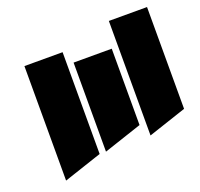

<svg xmlns="http://www.w3.org/2000/svg" viewBox="-95 -655 739 709"><g transform="rotate(-20 275.0 -300.0)"><path d="M400 -550H550V-150L400 -100ZM50 -500H200V-100L50 -50ZM225 -450H375V-150L225 -100Z"/></g></svg>

Font: SOV_Meka
Style: Book
Weight: 400
Version: Version 1.00